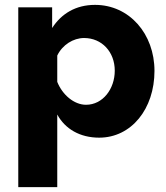

<svg xmlns="http://www.w3.org/2000/svg" viewBox="-20 -555 680 788"><path d="M215 -85C247 -26 308 10 387 10C519 10 614 -108 614 -264C614 -416 511 -535 370 -535C291 -535 232 -499 194 -440V-525H55V213H215ZM451 -265C451 -190 402 -125 333 -125C284 -125 236 -166 215 -219V-327C236 -371 281 -399 325 -399C398 -399 451 -342 451 -265Z"/></svg>

Font: FIGSv2-sans-serif ExtraBold
Style: Regular
Weight: 800
Designer: Matt McInerney, Pablo Impallari, Rodrigo Fuenzalida,Mirko Velimirovic
Foundry: Matt McInerney, Pablo Impallari, Rodrigo Fuenzalida
Version: Version 4.021;hotconv 1.0.109;makeotfexe 2.5.65596